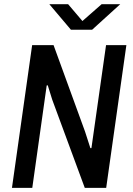

<svg xmlns="http://www.w3.org/2000/svg" viewBox="-20 -903 640 923"><path d="M37.5 0 134.5 -686H237.5L388.8 -270.5L414.5 -190.8H419.5L489.8 -686H587.5L490.5 0H387.5L231 -424L209.5 -493L204.5 -492.2L135.2 0ZM320.8 -760.2 217.2 -882.8H307.5L390.2 -785.5H357.5L468.5 -882.8H558L423 -760.2Z"/></svg>

Font: Chivo Mono Medium
Style: Italic
Weight: 500
Italic angle: -8.05°
Monospace: yes
Designer: Hector Gatti
Foundry: Omnibus-Type
Version: Version 1.008